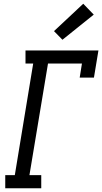

<svg xmlns="http://www.w3.org/2000/svg" viewBox="-20 -1004 545 1024"><path d="M8 0V-70H59L157 -665H116V-735H505L481 -590H405L417 -665H236L137 -70H200V0ZM313 -792 268 -838 424 -984 480 -926Z"/></svg>

Font: Iosevka Gothic
Style: Italic
Weight: 400
Italic angle: -9°
Monospace: yes
Designer: Belleve Invis
Foundry: Belleve Invis
Version: Version 15.5.1; ttfautohint (v1.8.4)